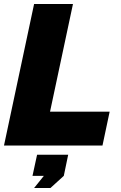

<svg xmlns="http://www.w3.org/2000/svg" viewBox="-23 -730 607 963"><path d="M148 -710H343L228 -170H527L491 0H-3ZM148 213 197 152H140L163 46H319L297 152L230 213Z"/></svg>

Font: Raleway Thin Black
Style: Italic
Weight: 900
Italic angle: -12°
Version: Version 4.026